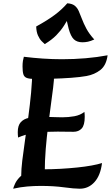

<svg xmlns="http://www.w3.org/2000/svg" viewBox="-20 -1135 674 1167"><path d="M112 -41Q111 -47 110 -54.5Q109 -62 109 -69Q109 -105 115.5 -160Q122 -215 132 -282.5Q142 -350 152 -424Q162 -498 169 -571.5Q176 -645 176 -712L306 -717Q308 -709 308.5 -700.5Q309 -692 309 -683Q309 -650 303 -602.5Q297 -555 289 -496Q281 -437 272.5 -369.5Q264 -302 258 -229.5Q252 -157 252 -83Q252 -80 252 -76.5Q252 -73 252 -70ZM60 12Q63 0 72 -19.5Q81 -39 100.5 -59Q120 -79 154 -92.5Q188 -106 241 -106Q296 -106 349 -109Q402 -112 450 -117Q498 -122 536.5 -129Q575 -136 600 -144Q591 -69 554.5 -28.5Q518 12 465 12Q431 12 368.5 3.5Q306 -5 227 -5Q188 -5 146 -1.5Q104 2 60 12ZM90 -299Q89 -307 88.5 -315.5Q88 -324 88 -332Q88 -372 106 -392Q124 -412 154.5 -418.5Q185 -425 222 -425Q239 -425 264.5 -424.5Q290 -424 315.5 -423Q341 -422 358 -422Q396 -422 432 -428.5Q468 -435 493 -455Q494 -448 494.5 -440.5Q495 -433 495 -425Q495 -374 476.5 -354Q458 -334 427 -334Q400 -334 376.5 -334.5Q353 -335 331 -335Q296 -335 255.5 -333.5Q215 -332 173 -324.5Q131 -317 90 -299ZM195 -655Q160 -655 143.5 -661Q127 -667 122 -683.5Q117 -700 117 -731Q117 -751 119.5 -766Q122 -781 125 -790Q181 -783 240 -779Q299 -775 357 -775Q430 -775 500.5 -781Q571 -787 634 -799Q626 -738 590.5 -710Q555 -682 506 -673Q467 -666 411.5 -662Q356 -658 298.5 -656.5Q241 -655 195 -655ZM252 -867Q245 -873 233 -885Q221 -897 211 -919Q201 -941 200 -974Q271 -1013 314 -1045.5Q357 -1078 389 -1115Q418 -1113 433.5 -1101Q449 -1089 458.5 -1068Q468 -1047 478 -1020Q488 -993 505 -961Q522 -929 553 -895Q531 -885 514.5 -881.5Q498 -878 481 -878Q448 -878 429 -896Q410 -914 397.5 -960Q385 -1006 370 -1088L405 -1038Q387 -1007 368 -977.5Q349 -948 322 -920.5Q295 -893 252 -867Z"/></svg>

Font: Merienda
Style: Bold
Weight: 700
Designer: Eduardo Rodriguez Tunni
Foundry: Eduardo Rodriguez Tunni
Version: Version 2.001